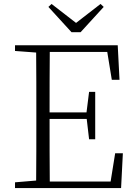

<svg xmlns="http://www.w3.org/2000/svg" viewBox="-20 -952 686 972"><path d="M241 -932 225 -917 342 -789H388L505 -917L489 -932L365 -836ZM546 -548H585L576 -723H56V-694L163 -686C164 -588 164 -489 164 -390V-333C164 -234 164 -135 163 -38L56 -29V0H593L602 -176H563L540 -33H232C231 -131 231 -231 231 -350H419L431 -247H462V-487H431L418 -383H231C231 -493 231 -592 232 -689H523Z"/></svg>

Font: Noto Serif CJK SC ExtraLight
Style: Regular
Weight: 200
Designer: Ryoko NISHIZUKA 西塚涼子 (kana & ideographs); Frank Grießhammer (Latin, Greek & Cyrillic); Wenlong ZHANG 张文龙 (bopomofo); San
Foundry: Adobe
Version: Version 2.001;hotconv 1.1.0;makeotfexe 2.6.0